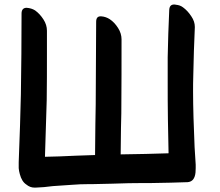

<svg xmlns="http://www.w3.org/2000/svg" viewBox="-20 -817 980 857"><path d="M68.4 -40C74.2 -17.6 84 -2 97.7 6.8C108.4 15.6 120.1 20.5 134.8 20.5H137.7C163.1 19.5 189.5 17.6 215.8 13.7C246.1 11.7 274.4 9.8 302.7 7.8C326.2 5.9 349.6 4.9 374 4.9H391.6C421.9 3.9 451.2 3.9 480.5 2.9C531.2 1 579.1 0 624 0H657.2C716.8 -1 770.5 -2 817.4 -3.9C851.6 -6.8 853.5 -42 853.5 -66.4V-82C852.5 -90.8 851.6 -116.2 848.6 -160.2C844.7 -246.1 841.8 -342.8 841.8 -406.2C841.8 -431.6 841.8 -457 842.8 -483.4C843.8 -553.7 846.7 -624 849.6 -694.3V-697.3C849.6 -712.9 844.7 -728.5 834 -744.1C823.2 -760.7 810.5 -774.4 796.9 -784.2C788.1 -791 777.3 -794.9 764.6 -795.9C761.7 -796.9 759.8 -796.9 757.8 -796.9C743.2 -796.9 736.3 -789.1 735.4 -772.5C732.4 -701.2 729.5 -630.9 728.5 -561.5V-451.2C728.5 -398.4 728.5 -342.8 729.5 -283.2C730.5 -223.6 731.4 -172.9 732.4 -132.8C701.2 -131.8 667 -130.9 629.9 -129.9C592.8 -128.9 555.7 -128.9 518.6 -127.9C519.5 -224.6 520.5 -285.2 521.5 -311.5C522.5 -434.6 522.5 -544.9 522.5 -641.6C522.5 -658.2 517.6 -675.8 506.8 -692.4C496.1 -709 484.4 -721.7 469.7 -731.4C459 -738.3 446.3 -743.2 431.6 -744.1H428.7C416 -744.1 409.2 -736.3 409.2 -719.7C408.2 -609.4 408.2 -486.3 407.2 -349.6C406.2 -310.5 405.3 -235.4 404.3 -125L319.3 -122.1C267.6 -119.1 220.7 -118.2 180.7 -117.2C183.6 -220.7 186.5 -304.7 188.5 -369.1C189.5 -438.5 189.5 -506.8 189.5 -576.2V-679.7C189.5 -697.3 184.6 -713.9 173.8 -730.5C163.1 -747.1 151.4 -759.8 136.7 -770.5C126 -777.3 113.3 -781.2 98.6 -782.2C84 -782.2 76.2 -773.4 76.2 -756.8C76.2 -635.7 75.2 -515.6 73.2 -395.5C71.3 -314.5 68.4 -212.9 63.5 -92.8C63.5 -85 63.5 -74.2 63.5 -66.4C64.5 -57.6 65.4 -49.8 68.4 -40Z"/></svg>

Font: ChillSide Comic
Style: Regular
Weight: 400
Designer: Koroletov, Abay Emes
Version: Version 1.000